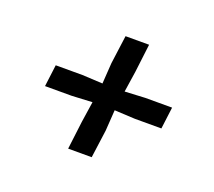

<svg xmlns="http://www.w3.org/2000/svg" viewBox="-71 -502 581 521"><g transform="rotate(20 220.0 -241.0)"><path d="M169 -71 179 -152 188 -212 129 -209H52L60 -272H137L196 -269L200 -329L211 -411H279L269 -329L260 -269L319 -272H396L388 -209H311L252 -212L248 -152L237 -71Z"/></g></svg>

Font: Rasa Medium
Style: Italic
Weight: 500
Italic angle: -7.10001°
Designer: Anna Giedrys (Yrsa+Rasa design), David Brezina (Yrsa art-direction, Rasa art-direction, design)
Foundry: Rosetta Type Foundry
Version: Version 2.004